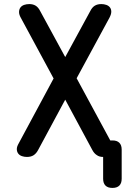

<svg xmlns="http://www.w3.org/2000/svg" viewBox="-20 -760 640 942"><path d="M517 -673 356 -376 521 -71H532Q554 -71 565.5 -59.5Q577 -48 577 -26V117Q577 139 565.5 150.5Q554 162 531.5 162Q509 162 497.5 150.5Q486 139 486 117V10Q467 10 455 1Q442 -7 433 -24L300 -271L167 -24Q158 -7 145 1.5Q132 10 112 10Q99 10 87.5 6Q76 2 69.5 -6.5Q63 -15 62.5 -27.5Q62 -40 72 -57L243 -375L82 -673Q73 -689 73.5 -702Q74 -715 80.5 -723.5Q87 -732 98.5 -736Q110 -740 124 -740Q142 -740 155 -732Q168 -724 177 -706L300 -480L423 -706Q432 -724 445 -732Q458 -740 477 -740Q490 -740 501.5 -736Q513 -732 519.5 -723.5Q526 -715 526 -702.5Q526 -690 517 -673Z"/></svg>

Font: Maple Mono Normal NL Medium
Style: Regular
Weight: 500
Monospace: yes
Designer: subframe7536
Version: Version 7.000